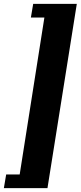

<svg xmlns="http://www.w3.org/2000/svg" viewBox="-47 -820 418 995"><path d="M-15 84 -27 155H199L351 -800H125L113 -729H183L55 84Z"/></svg>

Font: Aerodynamic
Style: BdObl
Weight: 500
Designer: Google
Version: Version 2.000980; 2014